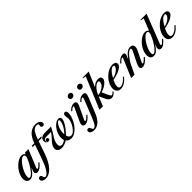

<svg xmlns="http://www.w3.org/2000/svg" viewBox="354 -2535 4500 4500"><g transform="rotate(-45 2604.5 -284.5)"><path d="M133.5 10.5Q80 10.5 49.5 -25.2Q19 -61 19 -124Q19 -177.5 40.8 -235Q62.5 -292.5 100 -345.8Q137.5 -399 184.5 -441.8Q231.5 -484.5 282.5 -509.5Q333.5 -534.5 381.5 -534.5Q412.5 -534.5 433.5 -523.8Q454.5 -513 472.5 -488L488.5 -524.5H604L428 -94.5Q418 -69 420.2 -58.2Q422.5 -47.5 435 -47.5Q449.5 -47.5 475.2 -68Q501 -88.5 547.5 -138.5L570 -123.5Q460.5 10.5 375.5 10.5Q310.5 10.5 310.5 -49Q310.5 -70.5 318 -94.2Q325.5 -118 345 -152.5L339 -155.5Q280.5 -67.5 232 -28.5Q183.5 10.5 133.5 10.5ZM159.5 -29Q182.5 -29 215.5 -56.5Q248.5 -84 285.5 -131.8Q322.5 -179.5 358.5 -240.8Q394.5 -302 423 -368.5Q437 -401 440.8 -418.2Q444.5 -435.5 444.5 -449Q444.5 -472 432 -484.8Q419.5 -497.5 399 -497.5Q370.5 -497.5 334.5 -469Q298.5 -440.5 262 -393.8Q225.5 -347 194.8 -291.5Q164 -236 145.2 -181.5Q126.5 -127 126.5 -84Q126.5 -29 159.5 -29Z M800 -180.5Q724 36 623 144.8Q522 253.5 402 253.5Q349 253.5 315.8 230.2Q282.5 207 282.5 170.5Q282.5 147.5 296.5 131.5Q310.5 115.5 335 115.5Q356 115.5 366.5 125.8Q377 136 382 151Q387 166 391.5 181Q396 196 404.2 206Q412.5 216 430 216Q481.5 215.5 540.8 128.5Q600 41.5 657.5 -121.5L787.5 -489H706L719.5 -524.5H800L805.5 -540Q856.5 -683 938.5 -752.2Q1020.5 -821.5 1128 -821.5Q1196.5 -821.5 1238.8 -790.8Q1281 -760 1281 -715Q1281 -692.5 1267.2 -678Q1253.5 -663.5 1228 -663.5Q1206 -663.5 1192 -676.5Q1178 -689.5 1178 -708.5Q1178 -722.5 1182 -733.2Q1186 -744 1186 -755Q1186 -769.5 1170.8 -777.8Q1155.5 -786 1129 -786Q1065.5 -786 1017.8 -728Q970 -670 925 -539.5L919.5 -524.5H1025L1011 -489H907Z M1182.5 10.5Q1119.5 10.5 1081 -19.5Q1042.5 -49.5 1042.5 -102.5Q1042.5 -146 1070 -195Q1097.5 -244 1168 -316.5Q1201 -351 1222.5 -377.5Q1244 -404 1263.5 -434.5H1110Q1022 -434.5 1022 -377Q1022 -363.5 1027.2 -353.8Q1032.5 -344 1040.5 -338L1043.5 -342Q1040 -346.5 1036.5 -352.8Q1033 -359 1033 -366.5Q1033 -381.5 1045 -392.8Q1057 -404 1075 -404Q1091.5 -404 1104.2 -392.2Q1117 -380.5 1117 -361.5Q1117 -342 1103.2 -330.5Q1089.5 -319 1066.5 -319Q1034 -319 1011.5 -341.8Q989 -364.5 989 -404.5Q989 -461.5 1033.2 -493Q1077.5 -524.5 1175.5 -524.5H1351.5Q1332.5 -486 1318.8 -460Q1305 -434 1288.8 -407.2Q1272.5 -380.5 1246 -339.5Q1193.5 -260 1176.8 -209.5Q1160 -159 1160 -122Q1160 -38.5 1227 -38.5Q1253 -38.5 1283 -51.5Q1313 -64.5 1344 -88Q1338 -106 1334.2 -127.2Q1330.5 -148.5 1330.5 -173Q1330.5 -222.5 1346.2 -273.5Q1362 -324.5 1389.5 -371.2Q1417 -418 1452 -454.8Q1487 -491.5 1525.2 -513Q1563.5 -534.5 1600.5 -534.5Q1631.5 -534.5 1649 -518Q1666.5 -501.5 1666.5 -471Q1666.5 -433.5 1639.5 -378.2Q1612.5 -323 1564.2 -257.8Q1516 -192.5 1451 -124.5Q1474 -39.5 1543.5 -39.5Q1583.5 -39.5 1626 -76Q1668.5 -112.5 1703 -165.5Q1734 -214 1754 -268.8Q1774 -323.5 1774 -369Q1774 -396.5 1768.2 -422Q1762.5 -447.5 1762.5 -469.5Q1762.5 -499 1777.2 -516.8Q1792 -534.5 1817.5 -534.5Q1840 -534.5 1854 -517Q1868 -499.5 1868 -455Q1868 -409 1852.5 -354.8Q1837 -300.5 1809.2 -245.8Q1781.5 -191 1744.5 -142.5Q1694 -77 1629.5 -33.2Q1565 10.5 1496.5 10.5Q1452.5 10.5 1419.5 -6Q1386.5 -22.5 1365 -50Q1320 -21.5 1274.2 -5.5Q1228.5 10.5 1182.5 10.5ZM1444 -173.5Q1488 -220 1523.5 -271.8Q1559 -323.5 1579.8 -374.5Q1600.5 -425.5 1600.5 -469Q1600.5 -501.5 1584.5 -501.5Q1560.5 -501.5 1536 -477Q1511.5 -452.5 1490.8 -411.8Q1470 -371 1457 -321.8Q1444 -272.5 1442.5 -222.5Q1442 -194.5 1444 -173.5Z M2177.5 -641.5Q2147.5 -641.5 2129.5 -658Q2111.5 -674.5 2111.5 -702Q2111.5 -731 2135 -752.5Q2158.5 -774 2188.5 -774Q2216.5 -774 2236.8 -757.2Q2257 -740.5 2257 -715.5Q2257 -687.5 2232.5 -664.5Q2208 -641.5 2177.5 -641.5ZM1958.5 10.5Q1925 10.5 1905.5 -5Q1886 -20.5 1886 -50Q1886 -62.5 1889.5 -80.2Q1893 -98 1902 -117.5L2060.5 -460Q2063.5 -466.5 2064.2 -471Q2065 -475.5 2065 -478.5Q2065 -488 2053 -488Q2035.5 -488 2011 -471.2Q1986.5 -454.5 1964 -426.5L1940 -445Q1976.5 -487.5 2020.8 -511Q2065 -534.5 2107.5 -534.5Q2140.5 -534.5 2161 -520Q2181.5 -505.5 2181.5 -479Q2181.5 -465.5 2177.2 -447.2Q2173 -429 2165 -410.5L2008 -78Q2005.5 -73.5 2005 -70.2Q2004.5 -67 2004.5 -64.5Q2004.5 -47.5 2022.5 -47.5Q2037 -47.5 2059.2 -64.8Q2081.5 -82 2130 -131L2153 -117Q2103 -55.5 2052 -22.5Q2001 10.5 1958.5 10.5Z M2486 -641.5Q2456.5 -641.5 2439 -658.5Q2421.5 -675.5 2421.5 -702Q2421.5 -731 2443.8 -752.5Q2466 -774 2497.5 -774Q2525.5 -774 2545 -756.2Q2564.5 -738.5 2564.5 -713.5Q2564.5 -686 2540.8 -663.8Q2517 -641.5 2486 -641.5ZM2011.5 253.5Q1958.5 253.5 1920.5 231Q1882.5 208.5 1882.5 169Q1882.5 148 1895 134.8Q1907.5 121.5 1932.5 121.5Q1954.5 121.5 1965.2 131Q1976 140.5 1981.2 154.5Q1986.5 168.5 1991.2 182.5Q1996 196.5 2005 206Q2014 215.5 2033 215Q2056.5 215 2079 194Q2101.5 173 2127.8 122.2Q2154 71.5 2189.5 -17.5L2310 -318.5Q2332 -373 2343.5 -404.2Q2355 -435.5 2359.5 -450.8Q2364 -466 2364 -474Q2364 -486 2350 -486Q2332.5 -486 2310 -470.2Q2287.5 -454.5 2265 -426.5L2242.5 -445Q2279.5 -488 2322.5 -511.2Q2365.5 -534.5 2408.5 -534.5Q2481 -534.5 2481 -479.5Q2481 -463 2476 -440.5Q2471 -418 2453.5 -374L2309 -17.5Q2251 124.5 2175.8 189Q2100.5 253.5 2011.5 253.5Z M2834.5 10.5Q2758 10.5 2714 -85.5L2648.5 -228.5L2640.5 -228L2548 0H2434L2761 -781.5L2684 -794.5L2681.5 -811H2889.5L2734 -450L2738.5 -449.5Q2773.5 -489.5 2821.2 -511.8Q2869 -534 2916 -534Q3009.5 -534 3009.5 -459.5Q3009.5 -421.5 2976.2 -381.5Q2943 -341.5 2885.8 -307.5Q2828.5 -273.5 2757.5 -252.5L2823 -110.5Q2842.5 -68 2854.8 -52.5Q2867 -37 2881.5 -37Q2911 -37 2949 -87L2971.5 -73.5Q2946.5 -35.5 2909.8 -12.5Q2873 10.5 2834.5 10.5ZM2657 -262Q2725 -269 2780.8 -298.2Q2836.5 -327.5 2869.8 -368.2Q2903 -409 2903 -451Q2903 -490 2868 -490Q2847 -490 2823.2 -477.2Q2799.5 -464.5 2774.5 -442Q2739 -409.5 2709.5 -365.8Q2680 -322 2657 -262Z M3139 10.5Q3075 10.5 3038.2 -27.5Q3001.5 -65.5 3001.5 -131.5Q3001.5 -188 3024.2 -245.2Q3047 -302.5 3086.5 -354.2Q3126 -406 3176.5 -446.8Q3227 -487.5 3283 -511Q3339 -534.5 3394 -534.5Q3444.5 -534.5 3473 -514.8Q3501.5 -495 3501.5 -459.5Q3501.5 -418 3460.2 -380Q3419 -342 3342.8 -311.8Q3266.5 -281.5 3162.5 -263Q3111 -164.5 3111 -96.5Q3111 -29 3168 -29Q3212.5 -29 3265.8 -63.2Q3319 -97.5 3368 -158L3391 -142.5Q3267.5 10.5 3139 10.5ZM3184 -297.5Q3242.5 -309.5 3294 -337.5Q3345.5 -365.5 3377.5 -401Q3409.5 -436.5 3409.5 -469.5Q3409.5 -498.5 3379.5 -498.5Q3354 -498.5 3323.8 -478.2Q3293.5 -458 3263.8 -423Q3234 -388 3209 -343.5Z M3861 10.5Q3794.5 10.5 3794.5 -47.5Q3794.5 -91 3830.5 -162.5L3961 -424Q3973.5 -450 3973.5 -470Q3973.5 -496 3947.5 -496Q3924 -496 3891.2 -471.5Q3858.5 -447 3822.5 -404.8Q3786.5 -362.5 3752 -308.8Q3717.5 -255 3690 -196.5L3597 0H3484.5L3673.5 -446.5Q3683 -469 3683 -475.5Q3683 -488 3671 -488Q3655 -488 3623.8 -462.2Q3592.5 -436.5 3566.5 -402.5L3544 -420Q3583 -472 3634.2 -503.2Q3685.5 -534.5 3737 -534.5Q3791.5 -534.5 3791.5 -489.5Q3791.5 -470 3782.2 -443.5Q3773 -417 3750 -372L3755 -370.5Q3819 -458 3871.2 -495.8Q3923.5 -533.5 3980 -533.5Q4073.5 -533.5 4073.5 -444.5Q4073.5 -402 4051 -356.5L3929.5 -110.5Q3922 -95 3917.2 -81.5Q3912.5 -68 3912.5 -60.5Q3912.5 -47.5 3925 -47.5Q3957 -47.5 4038.5 -139L4061.5 -123.5Q3953.5 10.5 3861 10.5Z M4231.5 10.5Q4176.5 10.5 4147.2 -23.8Q4118 -58 4118 -122.5Q4118 -177 4139 -234.8Q4160 -292.5 4196 -346Q4232 -399.5 4277.8 -442Q4323.5 -484.5 4373.8 -509.5Q4424 -534.5 4472.5 -534.5Q4504 -534.5 4525.2 -523.8Q4546.5 -513 4565.5 -488L4682 -781.5L4603.5 -794.5L4599.5 -811H4806.5L4527.5 -94.5Q4510 -47.5 4535.5 -47.5Q4550.5 -47.5 4574.2 -68Q4598 -88.5 4644.5 -138.5L4666.5 -123.5Q4562 10.5 4476 10.5Q4410 10.5 4410 -58Q4410 -76.5 4418 -98.8Q4426 -121 4442 -152.5L4438 -155.5Q4378.5 -65.5 4331.2 -27.5Q4284 10.5 4231.5 10.5ZM4257.5 -29Q4280.5 -29 4313.2 -56.8Q4346 -84.5 4382.5 -132.5Q4419 -180.5 4454.2 -241.5Q4489.5 -302.5 4517 -368.5Q4530.5 -401 4535.2 -418Q4540 -435 4540.5 -449Q4536 -497.5 4494.5 -497.5Q4465.5 -497.5 4429.8 -468.8Q4394 -440 4358 -393Q4322 -346 4291.8 -290.5Q4261.5 -235 4243 -180.2Q4224.5 -125.5 4224.5 -82.5Q4224.5 -29 4257.5 -29Z M4846.5 10.5Q4782.5 10.5 4745.8 -27.5Q4709 -65.5 4709 -131.5Q4709 -188 4731.8 -245.2Q4754.5 -302.5 4794 -354.2Q4833.5 -406 4884 -446.8Q4934.5 -487.5 4990.5 -511Q5046.5 -534.5 5101.5 -534.5Q5152 -534.5 5180.5 -514.8Q5209 -495 5209 -459.5Q5209 -418 5167.8 -380Q5126.5 -342 5050.2 -311.8Q4974 -281.5 4870 -263Q4818.5 -164.5 4818.5 -96.5Q4818.5 -29 4875.5 -29Q4920 -29 4973.2 -63.2Q5026.5 -97.5 5075.5 -158L5098.5 -142.5Q4975 10.5 4846.5 10.5ZM4891.5 -297.5Q4950 -309.5 5001.5 -337.5Q5053 -365.5 5085 -401Q5117 -436.5 5117 -469.5Q5117 -498.5 5087 -498.5Q5061.5 -498.5 5031.2 -478.2Q5001 -458 4971.2 -423Q4941.5 -388 4916.5 -343.5Z"/></g></svg>

Font: Libre Caslon Text Medium Italic
Style: Regular
Weight: 500
Italic angle: -22.583°
Designer: Pablo Impallari, Rodrigo Fuenzalida, Katja Schimmel
Foundry: Pablo Impallari, Rodrigo Fuenzalida
Version: Version 2.000